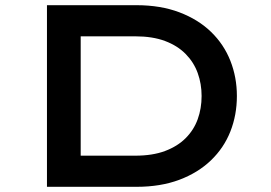

<svg xmlns="http://www.w3.org/2000/svg" viewBox="-20 -720 1044 740"><path d="M161 0V-700H506Q599 -700 671.5 -672.5Q744 -645 793.5 -597Q843 -549 868 -485.5Q893 -422 893 -350Q893 -277 868 -213.5Q843 -150 793 -102Q743 -54 671 -27Q599 0 506 0ZM291 -101 281 -120H501Q568 -120 616 -138Q664 -156 695.5 -187.5Q727 -219 742 -260.5Q757 -302 757 -350Q757 -397 742 -438.5Q727 -480 695.5 -512Q664 -544 616 -562Q568 -580 501 -580H278L291 -597Z"/></svg>

Font: Lexend Tera Medium
Style: Regular
Weight: 500
Designer: Bonnie Shaver-Troup, Thomas Jockin
Foundry: Lexend
Version: Version 1.007